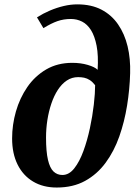

<svg xmlns="http://www.w3.org/2000/svg" viewBox="-20 -851 631 880"><path d="M240 8.5Q177.5 8.5 131.5 -19Q85.5 -46.5 60.5 -97Q35.5 -147.5 35.5 -216.5Q35.5 -279 53 -340.2Q70.5 -401.5 105.2 -452Q140 -502.5 191.8 -532.8Q243.5 -563 311.5 -563Q350 -563 382.2 -553.5Q414.5 -544 427.5 -531Q431.5 -596.5 422.8 -641.2Q414 -686 397 -713Q380 -740 356.2 -752Q332.5 -764 305 -764Q271.5 -764 243 -754Q214.5 -744 179 -722L149.5 -771.5Q178 -789.5 209.2 -802.8Q240.5 -816 272.2 -823.5Q304 -831 334.5 -831Q398.5 -831 445 -806.8Q491.5 -782.5 521.2 -739.2Q551 -696 564.8 -638.8Q578.5 -581.5 576.5 -515.5Q574.5 -442 562.5 -367.5Q550.5 -293 526.8 -225.5Q503 -158 464.2 -105.2Q425.5 -52.5 370.2 -22Q315 8.5 240 8.5ZM266 -49Q296.5 -49 320.5 -79.5Q344.5 -110 362.2 -158.5Q380 -207 392 -263Q404 -319 410 -371.5Q416 -424 416 -460.5Q404 -476 391.5 -484Q379 -492 365.8 -494.8Q352.5 -497.5 338 -497.5Q309.5 -497.5 286.2 -482Q263 -466.5 245.2 -439.2Q227.5 -412 215.5 -376.5Q203.5 -341 197.2 -301.2Q191 -261.5 191 -220.5Q191 -156 199.8 -118.5Q208.5 -81 225.2 -65Q242 -49 266 -49Z"/></svg>

Font: Merriweather 20pt ExtraBold
Style: Italic
Weight: 800
Italic angle: -7.8°
Version: Version 2.101